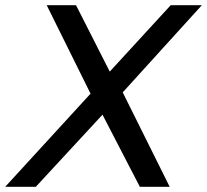

<svg xmlns="http://www.w3.org/2000/svg" viewBox="-57 -720 798 740"><path d="M123 -700 292 -359 -37 0H81L338 -278L482 0H597L416 -364L721 -700H601L366 -444L236 -700Z"/></svg>

Font: AWKNG-Font Medium
Style: Italic
Weight: 500
Italic angle: -11.3°
Designer: Awakening Church
Foundry: Awakening Church
Version: Version 1.700;PS 001.700;hotconv 1.0.88;makeotf.lib2.5.64775